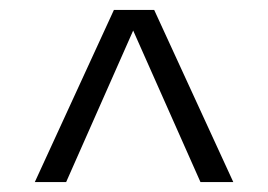

<svg xmlns="http://www.w3.org/2000/svg" viewBox="-20 -730 539 386"><path d="M113 -364H50L209 -710H258L255 -685ZM383 -364 240 -686 238 -710H290L449 -364Z"/></svg>

Font: Roboto Serif 28pt
Style: Regular
Weight: 400
Designer: Greg Gazdowicz
Foundry: Commercial Type
Version: Version 1.008